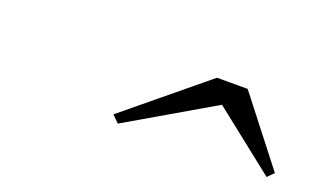

<svg xmlns="http://www.w3.org/2000/svg" viewBox="-35 -886 625 385"><g transform="rotate(20 277.0 -693.0)"><path d="M224.5 -615.5 210 -630 380 -770H445.5L554.5 -630L541.5 -617L408 -722.5Z"/></g></svg>

Font: Bodoni Moda 11pt SemiBold
Style: Italic
Weight: 600
Italic angle: -13°
Designer: Owen Earl
Foundry: indestructible type
Version: Version 2.004